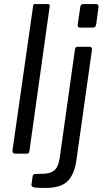

<svg xmlns="http://www.w3.org/2000/svg" viewBox="-20 -762 518 952"><path d="M126 -14Q125 -5 122 -2.5Q119 0 109 0H57Q48 0 44.5 -4.5Q41 -9 42 -17L144 -731Q145 -738 147 -740Q149 -742 155 -742H217Q229 -742 226 -728ZM359 31Q349 103 315 136.5Q281 170 204 170Q159 170 147 166.5Q135 163 136 154L142 111Q143 107 145 104.5Q147 102 151 101L203 99Q235 97 252.5 80Q270 63 276 21L352 -519Q354 -525 356 -527.5Q358 -530 364 -530H425Q431 -530 434 -525.5Q437 -521 436 -515L359 31ZM457 -642Q455 -633 452 -629Q449 -625 438 -625H377Q369 -625 366.5 -630.5Q364 -636 366 -644L378 -727Q380 -742 393 -742H458Q463 -742 466.5 -737Q470 -732 468 -724Z"/></svg>

Font: Libre Franklin
Style: Italic
Weight: 400
Italic angle: -8°
Designer: Pablo Impallari, Rodrigo Fuenzalida, Nhung Nguyen
Foundry: Impallari Type
Version: Version 3.000